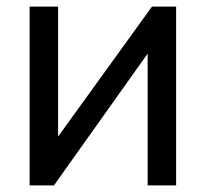

<svg xmlns="http://www.w3.org/2000/svg" viewBox="-20 -560 622 580"><path d="M512 -540V0H426V-398L143 0H69.5V-540H155.5V-147.5L439 -540Z"/></svg>

Font: Cns Manrope Med
Style: Regular
Weight: 500
Designer: Mikhail Sharanda
Foundry: Mikhail Sharanda
Version: Version 4.504